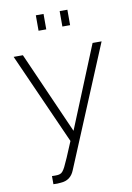

<svg xmlns="http://www.w3.org/2000/svg" viewBox="-102 -791 743 1077"><g transform="rotate(-10 270.0 -252.5)"><path d="M180.2 -640.1V-728H224.1V-640.1ZM315.9 -640.1V-728H359.9V-640.1ZM112.8 175.8Q150.9 177.7 160.2 171.9Q173.3 168.5 188.7 138.7Q204.1 108.9 249 0L17.1 -520H69.8L275.9 -53.2L466.8 -520H518.1L232.9 164.1Q211.4 218.3 154.8 221.2Q138.7 223.6 112.8 222.2Z"/></g></svg>

Font: Rawline Light
Style: Regular
Weight: 300
Designer: Matt McInerney, Pablo Impallari, Rodrigo Fuenzalida
Foundry: Matt McInerney, Pablo Impallari, Rodrigo Fuenzalida
Version: Version 4.020;PS 004.020;hotconv 1.0.88;makeotf.lib2.5.64775